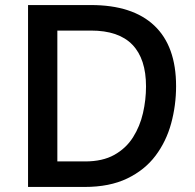

<svg xmlns="http://www.w3.org/2000/svg" viewBox="-20 -740 770 760"><path d="M91 0V-720H340Q505 -720 591 -638.5Q677 -557 677 -399Q677 -323 657.5 -251.5Q638 -180 595.5 -123.5Q553 -67 483.5 -33.5Q414 0 315 0ZM340 -619H207V-101H317Q386 -101 432.5 -127Q479 -153 506.5 -196.5Q534 -240 546 -292.5Q558 -345 558 -398Q558 -507 504 -563Q450 -619 340 -619Z"/></svg>

Font: Kufam Medium
Style: Regular
Weight: 500
Designer: Wael Morcos, Artur Schmal
Foundry: Original Type
Version: Version 1.300; ttfautohint (v1.8.3)